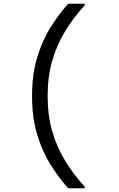

<svg xmlns="http://www.w3.org/2000/svg" viewBox="-20 -831 640 1036"><path d="M348 185Q296 127 251.5 55.5Q207 -16 180 -106.5Q153 -197 153 -313Q153 -429 180 -519.5Q207 -610 251.5 -681.5Q296 -753 348 -811H437V-802Q377 -737 332 -663.5Q287 -590 262 -504Q237 -418 237 -313Q237 -208 262 -122Q287 -36 332 37.5Q377 111 437 176V185Z"/></svg>

Font: DM Mono
Style: Regular
Weight: 400
Designer: Colophon Foundry
Foundry: Colophon Foundry
Version: Version 1.000; ttfautohint (v1.8.2.53-6de2)